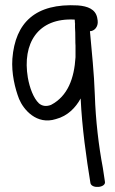

<svg xmlns="http://www.w3.org/2000/svg" viewBox="-20 -486 446 745"><path d="M28 -258C24 -202 38 -143 54 -102C71 -61 122 0 197 -24C243 -36 274 -69 293 -104C298 8 315 127 331 225C337 248 393 242 387 218C385 204 384 197 379 165C363 81 351 -20 348 -117C345 -205 336 -284 329 -365C345 -365 362 -381 359 -406L357 -418C350 -450 321 -462 282 -465C118 -474 39 -399 28 -258ZM88 -185C66 -317 126 -418 270 -410C271 -397 271 -393 271 -393C271 -394 271 -394 272 -396C272 -395 271 -391 271 -391C271 -383 271 -375 272 -360C272 -319 273 -309 273 -309V-264C268 -182 243 -113 178 -79C160 -72 144 -74 131 -85C110 -105 95 -145 88 -185Z"/></svg>

Font: Stray Cat
Style: BdExt
Weight: 700
Version: Version 1.0